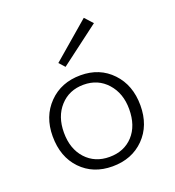

<svg xmlns="http://www.w3.org/2000/svg" viewBox="-137 -851 887 974"><g transform="rotate(-20 307.0 -364.0)"><path d="M225.1 -571.8 424.8 -743.2 463.9 -700.2 252.9 -541ZM305.2 15.1Q201.2 15.1 136 -52.7Q70.8 -120.6 70.8 -231.9Q70.8 -338.9 137.5 -407Q204.1 -475.1 309.1 -475.1Q412.1 -475.1 477.5 -406.2Q543 -337.4 543 -228Q543 -119.1 476.6 -52Q410.2 15.1 305.2 15.1ZM307.1 -35.2Q386.2 -35.2 434.6 -87.6Q482.9 -140.1 482.9 -230Q482.9 -314.9 433.8 -369.9Q384.8 -424.8 307.1 -424.8Q229 -424.8 179.9 -370.8Q130.9 -316.9 130.9 -230Q130.9 -142.1 179.7 -88.6Q228.5 -35.2 307.1 -35.2Z"/></g></svg>

Font: IntelOne Mono Light
Style: Regular
Weight: 300
Designer: Fred Shallcrass
Foundry: Frere-Jones Type LLC
Version: Version 1.200;hotconv 1.1.0;makeotfexe 2.6.0;FJTRelease1.2